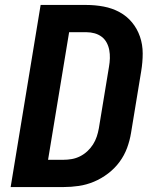

<svg xmlns="http://www.w3.org/2000/svg" viewBox="-20 -755 640 775"><path d="M23 0 144 -735H328Q364 -735 398.5 -728.5Q433 -722 462.5 -706Q492 -690 513 -664.5Q534 -639 545 -607Q556 -575 556 -539.5Q556 -504 550 -468L509 -219Q504 -188 493 -158Q482 -128 462.5 -101.5Q443 -75 416 -54.5Q389 -34 359 -21.5Q329 -9 298 -4.5Q267 0 237 0ZM174 -110H236Q253 -110 270 -113Q287 -116 303 -124Q319 -132 332.5 -144.5Q346 -157 355.5 -172Q365 -187 370.5 -203.5Q376 -220 379 -237L420 -486Q423 -503 423.5 -520Q424 -537 421 -553Q418 -569 410.5 -583Q403 -597 390.5 -606.5Q378 -616 362 -620.5Q346 -625 329 -625H259Z"/></svg>

Font: Iosevka Aile Extrabold
Style: Italic
Weight: 800
Italic angle: -9°
Designer: Belleve Invis
Foundry: Belleve Invis
Version: Version 31.1.0; ttfautohint (v1.8.4)